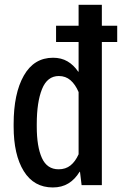

<svg xmlns="http://www.w3.org/2000/svg" viewBox="-20 -782 522 811"><path d="M475.1 -604.5H410.2V0H324.7L317.9 -56.2L316.4 -56.6Q296.4 -23.9 268.6 -7.1Q240.7 9.8 203.1 9.8Q123 9.8 80.3 -59.3Q37.6 -128.4 37.6 -247.6V-257.8Q37.6 -387.2 80.6 -462.6Q123.5 -538.1 204.1 -538.1Q238.8 -538.1 264.9 -522.9Q291 -507.8 310.5 -479L312 -479.5V-604.5H216.8V-673.3H312V-761.7H410.2V-673.3H475.1ZM135.3 -247.6Q135.3 -162.6 157 -114.7Q178.7 -66.9 227.5 -66.9Q257.3 -66.9 277.8 -83.3Q298.3 -99.6 312 -130.4V-393.1Q298.3 -425.3 277.8 -443.1Q257.3 -460.9 228.5 -460.9Q179.7 -460.9 157.5 -405.8Q135.3 -350.6 135.3 -257.8Z"/></svg>

Font: Franco
Style: Regular
Weight: 400
Designer: Google
Version: Version 1.200311; 2013